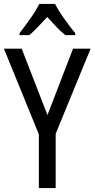

<svg xmlns="http://www.w3.org/2000/svg" viewBox="-20 -1014 484 983"><path d="M223 -425 354 -765H444L265 -329V-51H179V-326L0 -765H91ZM262 -994Q279 -960 309 -918Q339 -876 365 -844V-834H315Q292 -852 269 -876Q246 -900 222 -927Q197 -900 173.5 -875.5Q150 -851 130 -834H80V-844Q107 -879 136 -920Q165 -961 181 -994Z"/></svg>

Font: Noto Sans Tamil UI Condensed
Style: Regular
Weight: 400
Width: 3
Designer: Jelle Bosma - Monotype Design Team
Foundry: Monotype Imaging Inc.
Version: Version 2.004; ttfautohint (v1.8.4.7-5d5b)